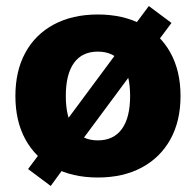

<svg xmlns="http://www.w3.org/2000/svg" viewBox="-20 -578 639 636"><path d="M148 38 73 -18 117 -77 122 -73 435 -495 429 -499 473 -558 548 -502 504 -443 499 -447 186 -25 191 -21ZM304 10Q220 10 158.5 -23Q97 -56 64 -116.5Q31 -177 31 -260Q31 -343 64 -403.5Q97 -464 158.5 -497Q220 -530 304 -530Q388 -530 449.5 -497Q511 -464 544.5 -403.5Q578 -343 578 -260Q578 -177 544.5 -116.5Q511 -56 449.5 -23Q388 10 304 10ZM304 -113Q356 -113 383.5 -150.5Q411 -188 411 -260Q411 -332 383.5 -369.5Q356 -407 304 -407Q252 -407 225 -369.5Q198 -332 198 -260Q198 -188 225 -150.5Q252 -113 304 -113Z"/></svg>

Font: M PLUS 2 ExtraBold
Style: Regular
Weight: 800
Version: Version 1.001